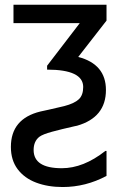

<svg xmlns="http://www.w3.org/2000/svg" viewBox="-20 -565 484 792"><path d="M419.4 160.6Q333.5 206.5 238.3 206.5Q177.2 206.5 128.9 188.2Q80.6 169.9 52.7 132.8Q24.9 95.7 24.9 41Q24.9 -75.2 146.5 -105Q168.9 -109.4 245.1 -127.4Q286.6 -138.2 304.9 -155.3Q323.2 -172.4 323.2 -206.1Q323.2 -277.8 174.3 -277.8V-293.9L309.1 -469.7H35.6V-545.4H419.4V-480L302.7 -330.1Q417 -300.3 417 -193.8Q417 -80.6 297.9 -46.4L288.1 -44.4Q233.9 -32.2 195.1 -21.7Q156.2 -11.2 142.1 -0.5Q118.7 18.1 118.7 53.7Q118.7 128.9 234.9 128.9Q324.2 128.9 414.6 57.6H419.4Z"/></svg>

Font: SG Kara Bold
Style: Regular
Weight: 400
Designer: Damoon Khanjanzadeh
Version: Version 1.000